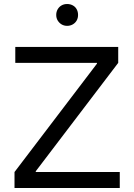

<svg xmlns="http://www.w3.org/2000/svg" viewBox="-20 -942 673 962"><path d="M52.7 -80.1H156.2H580.1V0H52.7ZM468.8 -627 465.8 -615.2V-630.9L572.3 -627L156.2 -80.1L159.2 -91.8V-76.2L52.7 -80.1ZM56.6 -707H572.3V-627H468.8H56.6ZM261.7 -867.2Q261.7 -882.8 269 -895.5Q276.4 -908.2 288.6 -915Q300.8 -921.9 316.4 -921.9Q332 -921.9 344.7 -915Q357.4 -908.2 364.3 -895.5Q371.1 -882.8 371.1 -867.2Q371.1 -851.6 364.3 -839.4Q357.4 -827.1 344.7 -819.8Q332 -812.5 316.4 -812.5Q300.8 -812.5 288.6 -819.8Q276.4 -827.1 269 -839.4Q261.7 -851.6 261.7 -867.2Z"/></svg>

Font: Wanted Sans Std Variable
Style: Regular
Weight: 400
Designer: Original Design by Kil Hyung-jin and Kang Hanbin, Wanted Lab, Inc;
Foundry: Wanted Lab, Inc.
Version: Version 1.003;Glyphs 3.2 (3227)